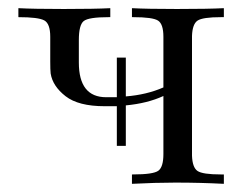

<svg xmlns="http://www.w3.org/2000/svg" viewBox="-20 -450 595 470"><path d="M25 -408V-430Q62 -428 136 -428Q212 -428 250 -430V-408H246Q197 -408 185 -398.5Q173 -389 173 -352V-297Q173 -212 240 -212H266V-309H288V-214Q339 -218 380 -236V-360Q380 -391 367 -399.5Q354 -408 306 -408H303V-430Q340 -428 413 -428Q490 -428 528 -430V-408H521Q476 -408 463.5 -399.5Q451 -391 450 -362V-69Q451 -40 463.5 -31.5Q476 -23 520 -23H528V0Q470 -3 412 -3H408Q361 -3 303 0V-23H306Q355 -23 367.5 -32Q380 -41 380 -73V-215Q341 -197 288 -192V-93H266V-190H236Q172 -190 140.5 -214.5Q109 -239 104 -270Q103 -279 103 -299V-360Q103 -392 88.5 -400Q74 -408 25 -408Z"/></svg>

Font: CMU Serif
Style: Roman
Weight: 500
Version: Version 0.7.0